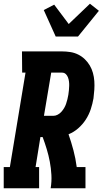

<svg xmlns="http://www.w3.org/2000/svg" viewBox="-30 -1011 551 1031"><path d="M-10 0V-114H23L107 -621H89L88 -735H302Q325 -735 347.5 -731.5Q370 -728 390 -718Q410 -708 425.5 -693Q441 -678 452 -659.5Q463 -641 469 -619.5Q475 -598 476.5 -575.5Q478 -553 476.5 -529.5Q475 -506 472 -483Q467 -454 457.5 -425Q448 -396 431 -369.5Q414 -343 390 -322Q366 -301 338 -290Q353 -247 364.5 -203.5Q376 -160 382 -114H429V0H242Q248 -36 246 -72Q244 -108 237.5 -142.5Q231 -177 221 -210Q211 -243 199 -275H187L161 -114H180V0ZM206 -389H256Q268 -389 279.5 -395Q291 -401 299.5 -410.5Q308 -420 314.5 -431Q321 -442 325 -454Q329 -466 332 -478Q335 -490 337 -502Q339 -514 340 -526Q341 -538 341.5 -549.5Q342 -561 340.5 -573Q339 -585 335 -595.5Q331 -606 323 -613.5Q315 -621 303 -621H245ZM269 -815 205 -957 261 -986 339 -882 453 -991 501 -953 389 -815Z"/></svg>

Font: Iosevka Curly Slab Heavy
Style: Italic
Weight: 900
Italic angle: -9°
Monospace: yes
Designer: Belleve Invis
Foundry: Belleve Invis
Version: Version 22.1.2; ttfautohint (v1.8.4)